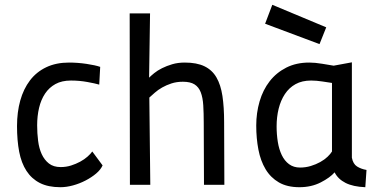

<svg xmlns="http://www.w3.org/2000/svg" viewBox="-20 -771 1563 801"><path d="M408 -81Q400 -63 381 -47Q362 -31 337 -18Q312 -5 284.5 2.5Q257 10 232 10Q181 10 146.5 -7.5Q112 -25 90.5 -58Q69 -91 60 -138Q51 -185 51 -245Q51 -303 64.5 -351.5Q78 -400 105 -435.5Q132 -471 173 -490.5Q214 -510 268 -510Q304 -510 341 -504.5Q378 -499 398 -492L394 -418Q377 -423 344 -429Q311 -435 276 -435Q238 -435 211.5 -420.5Q185 -406 168 -380.5Q151 -355 143 -321Q135 -287 135 -248Q135 -215 139 -183.5Q143 -152 154 -128Q165 -104 184 -89Q203 -74 233 -74Q256 -74 276.5 -80.5Q297 -87 314.5 -96.5Q332 -106 345 -117.5Q358 -129 365 -139Z M522 0 521 -715H606L602 -447Q610 -455 623.5 -466Q637 -477 656 -486.5Q675 -496 698.5 -503Q722 -510 751 -510Q801 -510 833 -494.5Q865 -479 883 -448Q901 -417 908 -370.5Q915 -324 915 -261L916 0H831L830 -257Q830 -299 828 -331.5Q826 -364 817.5 -386Q809 -408 791.5 -419Q774 -430 743 -430Q717 -430 695.5 -423Q674 -416 656.5 -406Q639 -396 626 -384.5Q613 -373 603 -364L607 0Z M1448 -113Q1453 -87 1469.5 -76.5Q1486 -66 1509 -62L1504 10Q1453 8 1421.5 -8Q1390 -24 1376 -52Q1357 -30 1318 -10Q1279 10 1229 10Q1178 10 1143.5 -10Q1109 -30 1088 -65Q1067 -100 1058 -147Q1049 -194 1049 -247Q1049 -300 1063 -348Q1077 -396 1105 -432Q1133 -468 1174.5 -489Q1216 -510 1270 -510Q1294 -510 1324 -505Q1354 -500 1372 -497L1448 -511ZM1232 -72Q1255 -72 1276.5 -78.5Q1298 -85 1316 -95Q1334 -105 1346.5 -117Q1359 -129 1365 -139V-425Q1351 -427 1325.5 -431Q1300 -435 1278 -435Q1240 -435 1213 -420Q1186 -405 1168.5 -378.5Q1151 -352 1142.5 -317.5Q1134 -283 1134 -244Q1134 -210 1139 -179Q1144 -148 1155.5 -124Q1167 -100 1186 -86Q1205 -72 1232 -72ZM1341 -657 1313 -587 1086 -672 1116 -751Z"/></svg>

Font: Panefresco 500wt
Style: Regular
Weight: 700
Foundry: Campivisivi & Chank Co
Version: Version 1.001